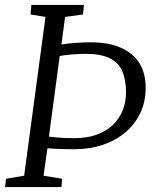

<svg xmlns="http://www.w3.org/2000/svg" viewBox="-22 -763 634 783"><path d="M-1.5 0 2.5 -34 76.5 -46.5 163.5 -694 102.5 -704 106 -743H320.5L316.5 -704L243.5 -694L228.5 -581.5Q255.5 -586 287 -588.2Q318.5 -590.5 346.5 -590.5Q421 -590.5 471.2 -568.2Q521.5 -546 546.8 -504.8Q572 -463.5 572 -404.5Q572 -348 550 -301.8Q528 -255.5 488.8 -222.8Q449.5 -190 396.8 -172.2Q344 -154.5 281.5 -154.5Q240 -154.5 212.5 -155.8Q185 -157 171.5 -158.5L155.5 -46.5L231 -34L228.5 0ZM221.5 -534.5 177.5 -206Q199.5 -203 225.8 -201.2Q252 -199.5 281.5 -199.5Q332 -199.5 371.5 -213.5Q411 -227.5 437.8 -253Q464.5 -278.5 478.5 -313.5Q492.5 -348.5 492 -390Q491 -440.5 475.8 -474.5Q460.5 -508.5 424.5 -526Q388.5 -543.5 325.5 -543.5Q303 -543.5 271.8 -541Q240.5 -538.5 221.5 -534.5Z"/></svg>

Font: Merriweather 24pt Light
Style: Italic
Weight: 300
Italic angle: -7.8°
Version: Version 2.101